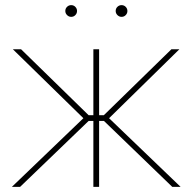

<svg xmlns="http://www.w3.org/2000/svg" viewBox="-20 -732 754 752"><path d="M26.4 0 306.6 -269 30.3 -539.1H62.5L327.1 -280.8H345.7V-539.1H368.2V-280.8H386.7L651.4 -539.1H682.6L407.2 -269L687.5 0H654.8L387.2 -258.3H368.2V0H345.7V-258.3H327.1L58.6 0ZM456.1 -666Q446.8 -666 439.9 -672.9Q433.1 -679.7 433.1 -689Q433.1 -698.7 439.9 -705.3Q446.8 -711.9 456.1 -711.9Q465.8 -711.9 472.4 -705.1Q479 -698.2 479 -689Q479 -679.7 472.4 -672.9Q465.8 -666 456.1 -666ZM258.8 -666Q249.5 -666 242.7 -672.9Q235.8 -679.7 235.8 -689Q235.8 -698.7 242.7 -705.3Q249.5 -711.9 258.8 -711.9Q268.6 -711.9 275.1 -705.1Q281.7 -698.2 281.7 -689Q281.7 -679.7 275.1 -672.9Q268.6 -666 258.8 -666Z"/></svg>

Font: Inter 18pt Thin
Style: Regular
Weight: 250
Designer: Rasmus Andersson
Foundry: rsms
Version: Version 4.001;git-66647c0bb